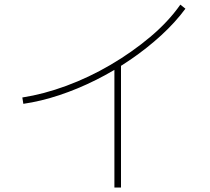

<svg xmlns="http://www.w3.org/2000/svg" viewBox="-20 -807 920 841"><path d="M77.8 -380Q171.1 -394.4 270.6 -431.1Q370 -467.8 463.9 -522.8Q557.8 -577.8 637.8 -645Q717.8 -712.2 770 -786.7L792.2 -768.9Q747.8 -708.9 686.7 -652.8Q625.6 -596.7 552.8 -546.7Q480 -496.7 400 -456.7Q320 -416.7 239.4 -390Q158.9 -363.3 82.2 -352.2ZM481.1 14.4V-525.6H510V14.4Z"/></svg>

Font: Paperlogy 1 Thin
Style: Regular
Weight: 250
Designer: redesigned by Lee Juim, glyphs from Gmarket Sans & Montserrat
Foundry: PT&
Version: Version 1.001